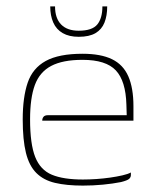

<svg xmlns="http://www.w3.org/2000/svg" viewBox="-20 -573 476 600"><path d="M239 7Q188 7 152 -1.5Q116 -10 93.5 -32.5Q71 -55 61 -95.5Q51 -136 51 -200Q51 -269 66.5 -314.5Q82 -360 123 -382.5Q164 -405 238 -405Q295 -405 330 -388Q365 -371 381 -334.5Q397 -298 397 -241V-196H112Q112 -203 116 -208Q120 -213 130 -213H376L375 -246Q373 -320 342 -353Q311 -386 238 -386Q176 -386 140 -367Q104 -348 89 -307.5Q74 -267 74 -200Q74 -123 90 -82.5Q106 -42 142 -27Q178 -12 239 -12Q259 -12 281 -13.5Q303 -15 324 -18Q345 -21 362.5 -25Q380 -29 389 -34V-26Q389 -19 383.5 -14Q378 -9 358 -4Q333 1 302 4Q271 7 239 7ZM226 -458Q196 -458 176 -469.5Q156 -481 146.5 -502.5Q137 -524 137 -553H152Q152 -516 171 -496.5Q190 -477 226 -477Q268 -477 284 -496.5Q300 -516 300 -553H315Q315 -524 306.5 -502.5Q298 -481 278.5 -469.5Q259 -458 226 -458Z"/></svg>

Font: Genos Thin Thin
Style: Regular
Weight: 250
Version: Version 1.010